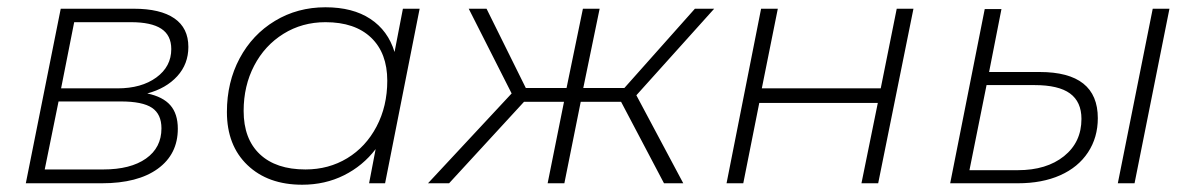

<svg xmlns="http://www.w3.org/2000/svg" viewBox="-20 -504 3286 528"><path d="M469 -150Q469 -80 414 -40Q359 0 260 0H51L147 -480H348Q421 -480 459.5 -453.5Q498 -427 498 -375Q498 -328 467.5 -294.5Q437 -261 385 -247Q428 -238 448.5 -214.5Q469 -191 469 -150ZM148 -261H303Q369 -261 410 -291Q451 -321 451 -369Q451 -407 423.5 -425Q396 -443 340 -443H184ZM424 -151Q424 -190 398 -207.5Q372 -225 312 -225H141L103 -38H264Q339 -38 381.5 -68Q424 -98 424 -151Z M1134 -480 1039 0H995L1013 -94Q978 -48 926 -22Q874 4 811 4Q717 4 660.5 -50Q604 -104 604 -196Q604 -278 639 -343.5Q674 -409 736 -446.5Q798 -484 875 -484Q950 -484 998.5 -452Q1047 -420 1065 -361L1088 -480ZM1045 -282Q1045 -358 1000.5 -400.5Q956 -443 875 -443Q811 -443 759.5 -411Q708 -379 679 -323.5Q650 -268 650 -199Q650 -122 694.5 -80Q739 -38 820 -38Q884 -38 935 -69Q986 -100 1015.5 -156Q1045 -212 1045 -282Z M1730 -242 1859 0H1806L1688 -224H1577L1532 0H1486L1531 -224H1421L1215 0H1157L1387 -247L1269 -480H1318L1426 -262H1538L1583 -480H1629L1584 -262H1697L1891 -480H1944Z M2073 -480H2119L2075 -261H2402L2446 -480H2492L2395 0H2349L2394 -221H2068L2024 0H1978Z M3150 -480H3196L3100 0H3054ZM2999 -179Q2999 -126 2972 -85Q2945 -44 2895.5 -22Q2846 0 2779 0H2593L2688 -479H2734L2700 -306H2839Q2999 -306 2999 -179ZM2954 -177Q2954 -224 2922.5 -247Q2891 -270 2825 -270H2693L2646 -36H2779Q2858 -36 2906 -74.5Q2954 -113 2954 -177Z"/></svg>

Font: Montserrat Ace
Style: Light Italic
Weight: 300
Italic angle: -11.3°
Designer: Julieta Ulanovsky
Foundry: Julieta Ulanovsky
Version: Version 1